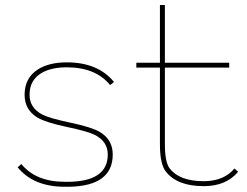

<svg xmlns="http://www.w3.org/2000/svg" viewBox="-20 -732 972 755"><path d="M428.2 -409.7 413.1 -397.5Q356 -467.3 242.7 -467.3Q181.2 -467.3 143.1 -444.8Q96.2 -417 96.2 -359.4Q96.2 -307.6 147 -281.2Q175.8 -266.6 259.8 -249Q339.8 -231.9 372.1 -213.4Q423.3 -183.1 423.3 -124.5Q423.3 -1 252.4 2.4H234.9Q111.8 2.4 49.3 -74.2L64 -86.9Q121.1 -17.1 234.9 -17.1H252.4Q403.8 -20 403.8 -124.5Q403.8 -175.8 352.5 -201.7Q324.7 -215.8 240.2 -233.4Q160.2 -250.5 127.4 -269.5Q76.7 -300.3 76.7 -359.4Q76.7 -425.3 128.9 -459Q172.9 -486.8 242.7 -486.8Q365.2 -486.8 428.2 -409.7ZM516.1 -466.3V-485.4H608.9V-712.4H628.4V-485.4H881.3V-466.3H628.4V-164.1Q628.4 -93.8 647.5 -69.3Q686.5 -19.5 781.2 -19.5Q859.9 -19.5 901.9 -69.3L916.5 -56.6Q869.1 0 781.2 0Q677.2 0 632.3 -57.1Q608.9 -86.9 608.9 -164.1V-466.3Z"/></svg>

Font: Fortheenas_01
Style: Regular
Weight: 100
Designer: Situjuh Nazara
Version: Version 1.10 September 8, 2014